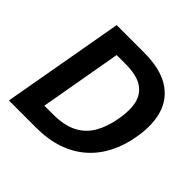

<svg xmlns="http://www.w3.org/2000/svg" viewBox="-175 -869 1038 1038"><g transform="rotate(45 344.0 -350.0)"><path d="M28.1 0 152.1 -700H360.8Q482.2 -700 553.4 -656.6Q624.6 -613.2 649.3 -534.7Q674 -456.2 655 -349.8Q641.6 -270.5 608.6 -206.2Q575.6 -141.9 523.4 -95.8Q471.2 -49.8 399.7 -24.9Q328.2 0 236.8 0ZM183.7 -115.7H250.1Q335.3 -115.7 389.4 -143.7Q443.4 -171.6 473.9 -224.1Q504.4 -276.7 517 -349.8Q530.7 -423.7 518.7 -476.1Q506.7 -528.6 462.4 -557Q418.1 -585.5 332.9 -585.5H266.4Z"/></g></svg>

Font: DM Sans 9pt
Style: Italic
Weight: 400
Italic angle: -10°
Designer: Colophon Foundry, Jonny Pinhorn
Foundry: Colophon Foundry
Version: Version 4.004